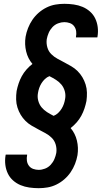

<svg xmlns="http://www.w3.org/2000/svg" viewBox="-20 -843 540 1006"><path d="M183 143Q158 143 133.5 139.5Q109 136 87.5 127Q66 118 48.5 102.5Q31 87 21 66Q11 45 8 21Q5 -3 9 -28L10 -33H122V-30Q119 -15 121 -0.5Q123 14 131.5 25.5Q140 37 154 42Q168 47 183 47Q199 47 216 40.5Q233 34 245.5 20.5Q258 7 265 -9.5Q272 -26 275 -42Q278 -64 272 -85Q266 -106 251.5 -120.5Q237 -135 218.5 -145Q200 -155 182 -164.5Q164 -174 146 -184.5Q128 -195 113.5 -209.5Q99 -224 88.5 -241.5Q78 -259 71.5 -279.5Q65 -300 64.5 -322Q64 -344 67 -366Q71 -386 77.5 -405.5Q84 -425 94 -443.5Q104 -462 118.5 -478.5Q133 -495 150 -508Q126 -536 117 -573.5Q108 -611 114 -650Q118 -673 127 -696Q136 -719 150 -739.5Q164 -760 183 -776.5Q202 -793 224.5 -804Q247 -815 270.5 -819Q294 -823 317 -823Q342 -823 366.5 -819.5Q391 -816 412.5 -807Q434 -798 451.5 -782.5Q469 -767 479 -746Q489 -725 492 -701Q495 -677 491 -652L490 -647H378V-650Q381 -665 379 -679.5Q377 -694 368.5 -705.5Q360 -717 346 -722Q332 -727 317 -727Q301 -727 284 -720.5Q267 -714 254.5 -700.5Q242 -687 235 -670.5Q228 -654 225 -638Q222 -616 228 -595Q234 -574 248.5 -559.5Q263 -545 281.5 -535Q300 -525 318 -515.5Q336 -506 354 -495.5Q372 -485 386.5 -470.5Q401 -456 411.5 -438.5Q422 -421 428.5 -400.5Q435 -380 435.5 -358Q436 -336 433 -314Q429 -294 422.5 -274.5Q416 -255 406 -236.5Q396 -218 381.5 -201.5Q367 -185 350 -172Q374 -144 383 -106.5Q392 -69 386 -30Q382 -7 373 16Q364 39 350 59.5Q336 80 317 96.5Q298 113 275.5 124Q253 135 229.5 139Q206 143 183 143ZM261 -236Q274 -241 284.5 -251Q295 -261 302.5 -273Q310 -285 314.5 -298Q319 -311 321 -324Q325 -345 319.5 -365Q314 -385 302 -399.5Q290 -414 273.5 -424.5Q257 -435 239 -444Q226 -439 215.5 -429Q205 -419 197.5 -407Q190 -395 185.5 -382Q181 -369 179 -356Q175 -335 180.5 -315Q186 -295 198 -280.5Q210 -266 226.5 -255.5Q243 -245 261 -236Z"/></svg>

Font: Iosevka Curly Slab
Style: Bold Italic
Weight: 700
Italic angle: -9°
Monospace: yes
Designer: Belleve Invis
Foundry: Belleve Invis
Version: Version 22.1.2; ttfautohint (v1.8.4)